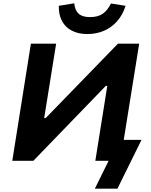

<svg xmlns="http://www.w3.org/2000/svg" viewBox="-20 -968 911 1156"><path d="M551 168 634 0H554L626 -451H617L181 0H54L166 -705H318L246 -257H255L690 -705H818L725 -126H832L687 168ZM506 -763Q452 -763 413 -783Q374 -803 353.5 -841Q333 -879 334 -933L427 -948Q431 -906 453.5 -885.5Q476 -865 522 -865Q570 -865 599 -885.5Q628 -906 648 -947L736 -933Q719 -878 685 -840Q651 -802 605.5 -782.5Q560 -763 506 -763Z"/></svg>

Font: Nunito Sans 6pt ExtraBold
Style: Italic
Weight: 800
Italic angle: -9°
Version: Version 3.101;gftools[0.9.27]